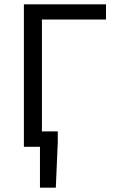

<svg xmlns="http://www.w3.org/2000/svg" viewBox="-20 -676 538 884"><path d="M164 188V0H126V-71H246V-21L237 188ZM90 0V-656H468V-586H173V0Z"/></svg>

Font: Source Sans 3
Style: Regular
Weight: 400
Designer: Paul D. Hunt
Foundry: Adobe
Version: Version 3.046;hotconv 1.0.118;makeotfexe 2.5.65603